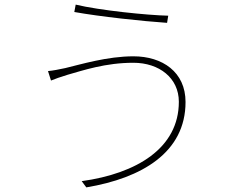

<svg xmlns="http://www.w3.org/2000/svg" viewBox="-20 -779 1040 832"><path d="M755 -338C755 -137 572 -27 334 6L354 33C594 -7 784 -118 784 -337C784 -467 684 -535 558 -535C445 -535 330 -500 263 -484C235 -478 210 -473 188 -471L201 -430C221 -438 240 -445 273 -455C340 -474 437 -507 558 -507C670 -507 755 -441 755 -338ZM308 -759 302 -727C413 -707 599 -687 704 -680L709 -711C619 -713 412 -734 308 -759Z"/></svg>

Font: Harano Aji Gothic ExtraLight
Style: Regular
Weight: 250
Foundry: Masamichi Hosoda
Version: HaranoAjiGothic-ExtraLight version 20230610;ttx 4.39.4